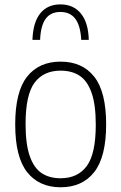

<svg xmlns="http://www.w3.org/2000/svg" viewBox="-20 -822 538 852"><path d="M47.5 -270Q47.5 -415 100.2 -481.8Q153 -548.5 249 -548.5Q345 -548.5 398 -481.8Q451 -415 451 -270Q451 -125.5 398 -58.2Q345 9 249 9Q153.5 9 100.5 -58Q47.5 -125 47.5 -270ZM405 -268.5Q405 -358 386.2 -410.8Q367.5 -463.5 333.2 -486Q299 -508.5 249 -508.5Q173 -508.5 133.2 -454.8Q93.5 -401 93.5 -272Q93.5 -182.5 112 -129.5Q130.5 -76.5 164.8 -53.8Q199 -31 249 -31Q325 -31 365 -85.2Q405 -139.5 405 -268.5ZM248 -802.5Q305.5 -802.5 338.8 -762.2Q372 -722 374 -645H340.5Q337 -708.5 314 -738.8Q291 -769 248 -769Q205 -769 182.8 -738.8Q160.5 -708.5 158 -645H124Q126.5 -723 158.8 -762.8Q191 -802.5 248 -802.5Z"/></svg>

Font: Encode Sans Semi Condensed ExLight
Style: Regular
Weight: 275
Width: 4
Designer: Multiple Designers
Foundry: Impallari Type
Version: Version 2.000